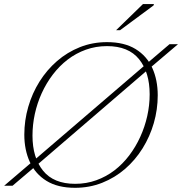

<svg xmlns="http://www.w3.org/2000/svg" viewBox="-35 -886 869 916"><path d="M814 -675 681.5 -562.5 669.5 -552.5 143.5 -100.5 131.5 -90.5 25 0H-15L114.5 -110.5L126.5 -120.5L653.5 -572.5L665 -582.5L773.5 -675ZM120 -239Q120 -134 170.5 -71.5Q221 -9 323.5 -9Q377 -9 424.2 -26Q471.5 -43 511 -73.2Q550.5 -103.5 581.5 -144.5Q612.5 -185.5 634.2 -233.2Q656 -281 667.5 -332.5Q679 -384 679 -436Q679 -541 628.5 -603.5Q578 -666 475.5 -666Q422 -666 374.8 -649Q327.5 -632 288 -601.8Q248.5 -571.5 217.2 -530.5Q186 -489.5 164.2 -441.8Q142.5 -394 131.2 -342.5Q120 -291 120 -239ZM717.5 -431.5Q717.5 -363.5 698.8 -298.8Q680 -234 645.2 -178.2Q610.5 -122.5 561.8 -80.2Q513 -38 452.5 -14Q392 10 323 10Q240.5 10 187 -23Q133.5 -56 107.2 -113.5Q81 -171 81 -243.5Q81 -311.5 99.8 -376.2Q118.5 -441 153.5 -496.8Q188.5 -552.5 237.2 -594.8Q286 -637 346.2 -661Q406.5 -685 475.5 -685Q558 -685 611.8 -652Q665.5 -619 691.5 -561.8Q717.5 -504.5 717.5 -431.5ZM519 -742 647 -866.5H699.5L697.5 -860L538 -742Z"/></svg>

Font: Newsreader 24pt ExtraLight
Style: Italic
Weight: 250
Italic angle: -17°
Designer: Hugues Gentile
Foundry: Production Type
Version: Version 1.003